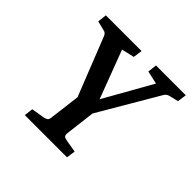

<svg xmlns="http://www.w3.org/2000/svg" viewBox="-148 -713 856 856"><g transform="rotate(45 280.5 -285.0)"><path d="M237 -194 116 -500Q114 -505 109 -510Q104 -515 96 -516L52 -527L57 -570H282L276 -527L216 -513L313 -256H285L430 -513L368 -527L373 -570H561L555 -527L514 -517Q498 -514 490 -501L310 -194ZM116 0 121 -42 182 -52Q194 -54 200.5 -59Q207 -64 208 -80L227 -232H326L307 -76Q306 -64 311 -59Q316 -54 330 -52L388 -42L382 0Z"/></g></svg>

Font: Yrsa Medium
Style: Italic
Weight: 500
Italic angle: -7.10001°
Designer: Anna Giedrys (Yrsa+Rasa design), David Brezina (Yrsa art-direction, Rasa art-direction, design)
Foundry: Rosetta Type Foundry
Version: Version 2.004